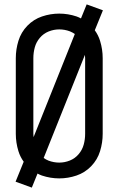

<svg xmlns="http://www.w3.org/2000/svg" viewBox="-20 -805 540 875"><path d="M125 50 51 23 88 -68Q72 -90 64 -116Q52 -155 52 -195V-540Q52 -580 64 -619Q76 -658 104.5 -687.5Q133 -717 171.5 -730Q210 -743 250 -743Q290 -743 329 -730Q340 -726 349 -721L375 -785L449 -758L412 -667Q428 -645 436 -619Q448 -580 448 -540V-195Q448 -155 436 -116Q424 -77 395.5 -47.5Q367 -18 328.5 -5Q290 8 250 8Q210 8 171 -5Q160 -9 151 -14ZM250 -64Q275 -64 298.5 -73.5Q322 -83 338.5 -102.5Q355 -122 361.5 -146Q368 -170 368 -195V-540Q368 -547 367 -555L179 -85Q189 -78 201 -73Q225 -64 250 -64ZM133 -180 321 -650Q311 -657 299 -662Q275 -671 250 -671Q225 -671 201.5 -661.5Q178 -652 161.5 -632.5Q145 -613 138.5 -589Q132 -565 132 -540V-195Q132 -188 133 -180Z"/></svg>

Font: Iosevka SS08
Style: Regular
Weight: 400
Monospace: yes
Designer: Belleve Invis
Foundry: Belleve Invis
Version: 2.1.0; ttfautohint (v1.8.2)